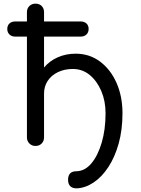

<svg xmlns="http://www.w3.org/2000/svg" viewBox="-20 -801 773 1055"><path d="M401 234Q378 234 366 222Q354 210 354 187Q354 140 400 140Q446 139 481.5 97.5Q517 56 538.5 -16Q560 -88 560 -179Q560 -246 536.5 -301Q513 -356 473 -389Q433 -422 380 -422Q334 -422 298 -404.5Q262 -387 242 -356.5Q222 -326 222 -287V-46Q222 -26 209 -12.5Q196 1 175 1Q155 1 141.5 -12.5Q128 -26 128 -46V-600H63Q44 -600 32 -611.5Q20 -623 20 -642Q20 -661 32 -672Q44 -683 63 -683H128V-734Q128 -755 141.5 -768Q155 -781 175 -781Q196 -781 209 -768Q222 -755 222 -734V-683H424Q443 -683 455 -672Q467 -661 467 -642Q467 -623 455 -611.5Q443 -600 424 -600H222V-430Q252 -466 297 -486Q342 -506 396 -506Q472 -506 530 -462.5Q588 -419 620.5 -345Q653 -271 653 -179Q653 -87 632 -12Q611 63 575 117.5Q539 172 494 202Q449 232 401 234Z"/></svg>

Font: Comfortaa SemiBold
Style: Regular
Weight: 600
Designer: Johan Aakerlund
Foundry: Johan Aakerlund
Version: Version 3.104; ttfautohint (v1.8.1.43-b0c9)